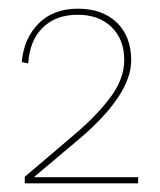

<svg xmlns="http://www.w3.org/2000/svg" viewBox="-20 -755 369 442"><path d="M37 -348 151 -445Q204 -490 235 -532Q266 -574 266 -617Q266 -664 237 -692.5Q208 -721 159 -721Q108 -721 78 -691Q48 -661 45 -609L30 -612Q35 -667 69 -701Q103 -735 159 -735Q216 -735 249 -703Q282 -671 282 -616Q282 -536 160 -433L59 -348V-347H85H298V-333H37Z"/></svg>

Font: Work Sans Hairline
Style: Regular
Weight: 400
Designer: Wei Huang
Foundry: Wei Huang
Version: Version 1.032